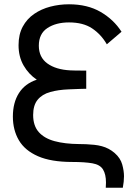

<svg xmlns="http://www.w3.org/2000/svg" viewBox="-20 -755 598 895"><path d="M473 120Q474 107 474 96Q474 57.5 460.2 35Q446.5 12.5 410.5 6.2Q374.5 0 317 0Q218 0 157 -26.8Q96 -53.5 68 -101.2Q40 -149 40 -211.5Q40 -276.5 68.2 -321Q96.5 -365.5 151.5 -383.5Q113.5 -409 90 -449.8Q66.5 -490.5 66.5 -544.5Q66.5 -594.5 86 -630.8Q105.5 -667 139 -690Q172.5 -713 214.5 -724Q256.5 -735 301.5 -735Q387.5 -735 448.8 -699.5Q510 -664 546.5 -607L478 -548.5Q451 -595 409.2 -622.8Q367.5 -650.5 301.5 -650.5Q241 -650.5 201 -624.2Q161 -598 161 -542Q161 -488 200.8 -459.2Q240.5 -430.5 307 -427Q317 -426.5 333 -426.2Q349 -426 363.2 -426Q377.5 -426 382 -426V-341Q377.5 -341 372.5 -341Q367.5 -341 352 -340.5Q336.5 -340 300.5 -338.5Q251 -336.5 213.8 -326Q176.5 -315.5 155.5 -290Q134.5 -264.5 134.5 -219Q134.5 -169 160.5 -139.5Q186.5 -110 234.5 -97Q282.5 -84 348.5 -83.5Q362.5 -83.5 381 -82.8Q399.5 -82 418.8 -80Q438 -78 454.5 -73.5Q488.5 -64.5 515 -41.2Q541.5 -18 549.8 12Q558 42 558 66.5Q558 91 552.5 120Z"/></svg>

Font: Cns Manrope Med
Style: Regular
Weight: 500
Designer: Mikhail Sharanda
Foundry: Mikhail Sharanda
Version: Version 4.504